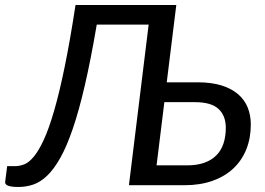

<svg xmlns="http://www.w3.org/2000/svg" viewBox="-55 -737 1055 764"><path d="M646.5 -717 608.5 -409.5H730.5Q786.5 -409.5 826.5 -397Q866.5 -384.5 892.5 -362Q918.5 -339.5 930.8 -308.8Q943 -278 943 -241.5Q943 -187 925 -142.5Q907 -98 873 -66.2Q839 -34.5 790 -17.2Q741 0 679.5 0H458L536.5 -639H330Q306.5 -501 283 -399.2Q259.5 -297.5 235 -225.8Q210.5 -154 185 -108.8Q159.5 -63.5 132.5 -37.8Q105.5 -12 77 -2.5Q48.5 7 18 7Q-37 7 -34.5 -13L-26.5 -76H6.5Q24 -76 42.5 -83.5Q61 -91 80.2 -114.5Q99.5 -138 119.5 -181.2Q139.5 -224.5 160.2 -295.8Q181 -367 202.2 -470.2Q223.5 -573.5 245.5 -717ZM599 -330.5 568 -79H689.5Q728.5 -79 757.5 -89.2Q786.5 -99.5 805.8 -118.8Q825 -138 834.2 -165.8Q843.5 -193.5 843.5 -228.5Q843.5 -276.5 814.5 -303.5Q785.5 -330.5 720.5 -330.5Z"/></svg>

Font: Lato Medium
Style: Italic
Weight: 500
Italic angle: -7°
Designer: Lukasz Dziedzic
Foundry: tyPoland Lukasz Dziedzic
Version: Version 2.006; 2014-01-15